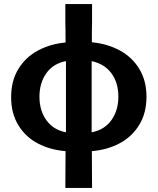

<svg xmlns="http://www.w3.org/2000/svg" viewBox="-20 -729 782 949"><path d="M435 -709V-616Q434 -594 434 -520Q510 -513 571.5 -480Q633 -447 668.5 -388.5Q704 -330 704 -251Q704 -169 667.5 -110.5Q631 -52 570 -20Q509 12 434 18L435 200H303L304 18Q228 12 167 -20Q106 -52 70.5 -110.5Q35 -169 35 -248Q35 -330 71 -388.5Q107 -447 168 -479.5Q229 -512 304 -519Q304 -593 303 -615V-709ZM306 -427Q243 -415 209 -367Q175 -319 175 -251Q175 -182 209.5 -134.5Q244 -87 306 -75ZM433 -75Q496 -87 530.5 -135Q565 -183 565 -251Q565 -320 531 -366.5Q497 -413 433 -427Z"/></svg>

Font: LINE Seed Sans KR Bold
Style: Regular
Weight: 700
Designer: LINE BX Design & Sandoll Inc & Dalton Maag Ltd
Foundry: Sandoll Inc.
Version: Version 1.000